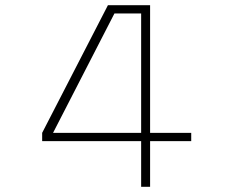

<svg xmlns="http://www.w3.org/2000/svg" viewBox="-20 -720 890 740"><path d="M717 -208V-176H558.5V0H524V-176H142.5V-208L396 -700H558.5V-208ZM524 -668H421L184.5 -208H524Z"/></svg>

Font: League Mono Wide Thin
Style: Regular
Weight: 100
Width: 8
Designer: Tyler Finck
Foundry: The League of Moveable Type / Tyler Finck
Version: Version 2.210